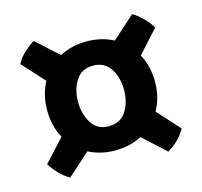

<svg xmlns="http://www.w3.org/2000/svg" viewBox="-79 -647 697 662"><g transform="rotate(-15 270.0 -316.0)"><path d="M94 -72Q75.5 -82 58 -100Q40.5 -118 29 -137L101.5 -216Q77 -260.5 77 -316Q77 -371.5 101 -415.5L29 -494.5Q39 -514 57.2 -531.2Q75.5 -548.5 94 -559.5L173 -488Q216 -511 269 -511Q322 -511 365 -488.5L446 -561Q464.5 -550.5 482 -532.8Q499.5 -515 511 -496L438 -415.5Q462 -371.5 462 -316Q462 -260 437 -215.5L509 -136Q486.5 -95.5 444 -71L364 -144Q321 -122 269 -122Q217 -122 174.5 -144ZM269 -208.5Q310.5 -208.5 331 -240.2Q351.5 -272 351.5 -316Q351.5 -360.5 331 -392.5Q310.5 -424.5 269 -424.5Q228 -424.5 207.8 -392.5Q187.5 -360.5 187.5 -316Q187.5 -273 207.8 -240.8Q228 -208.5 269 -208.5Z"/></g></svg>

Font: Signika Negative SC SemiBold
Style: Regular
Weight: 600
Designer: Anna Giedryś
Foundry: Anna Giedryś
Version: Version 2.000; ttfautohint (v1.8.3) -l 8 -r 50 -G 200 -x 9 -